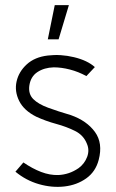

<svg xmlns="http://www.w3.org/2000/svg" viewBox="-20 -719 450 747"><path d="M40 -51 71 -87Q106 -63 140 -50Q174 -37 207 -38Q228 -39 247.5 -45.5Q267 -52 286 -65Q309 -82 319 -108.5Q329 -135 318 -160Q305 -193 272 -209.5Q239 -226 198.5 -237Q158 -248 121 -265Q73 -289 54.5 -326.5Q36 -364 44.5 -402Q53 -440 84 -468.5Q115 -497 166 -503Q216 -509 268 -496.5Q320 -484 349 -458L316 -423Q285 -440 252 -448.5Q219 -457 189 -457Q152 -456 125.5 -438.5Q99 -421 94 -385Q90 -353 109.5 -333.5Q129 -314 167 -300Q205 -286 256 -271Q318 -249 349.5 -205.5Q381 -162 364 -97Q352 -51 315.5 -25Q279 1 230.5 6.5Q182 12 131.5 -2.5Q81 -17 40 -51ZM166 -566H208L248 -699H193Z"/></svg>

Font: Kulim Park ExtraLight
Style: Regular
Weight: 275
Designer: Noponies / Dale Sattler
Foundry: Noponies
Version: Version 1.000; ttfautohint (v1.8.3)